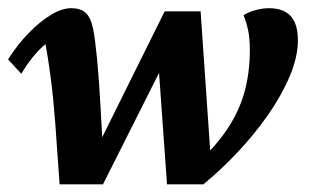

<svg xmlns="http://www.w3.org/2000/svg" viewBox="-23 -457 778 480"><path d="M126 3.9 115.2 -148.4Q110.4 -211.9 104 -260.7Q97.7 -309.6 90.8 -346.7Q58.6 -320.3 30.3 -272.5L-2.9 -308.6Q21.5 -346.7 49.3 -375Q77.1 -403.3 104.5 -419.9Q131.8 -436.5 154.3 -436.5Q178.7 -436.5 191.4 -424.8Q204.1 -413.1 210 -383.8Q214.8 -359.4 219.7 -309.6Q224.6 -259.8 228.5 -186.5L235.4 -62.5H207L388.7 -428.7H478.5L503.9 -59.6L479.5 -57.6Q522.5 -98.6 549.3 -140.6Q576.2 -182.6 588.9 -229.5Q601.6 -276.4 601.6 -333Q601.6 -361.3 597.2 -381.8Q592.8 -402.3 585.9 -418.9Q597.7 -426.8 615.2 -431.6Q632.8 -436.5 649.4 -436.5Q685.5 -436.5 703.6 -417Q721.7 -397.5 721.7 -356.4Q721.7 -314.5 701.2 -266.1Q680.7 -217.8 646.5 -168.9Q612.3 -120.1 570.3 -75.7Q528.3 -31.2 485.4 3.9H394.5L372.1 -310.5H392.6L234.4 3.9Z"/></svg>

Font: Crimson Pro
Style: Bold Italic
Weight: 700
Italic angle: -12°
Designer: Jacques Le Bailly
Foundry: Baron von Fonthausen
Version: Version 1.003